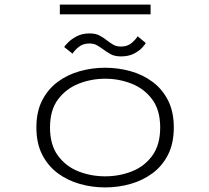

<svg xmlns="http://www.w3.org/2000/svg" viewBox="-20 -808 915 839"><path d="M439.5 11Q382.5 11 328.8 -4.2Q275 -19.5 232.2 -51.2Q189.5 -83 164.2 -132.5Q139 -182 139 -251Q139 -320 164.2 -369.2Q189.5 -418.5 232.2 -450.2Q275 -482 328.8 -497Q382.5 -512 439.5 -512Q496.5 -512 550.2 -497Q604 -482 646.8 -450.2Q689.5 -418.5 714.5 -369Q739.5 -319.5 739.5 -251Q739.5 -182 714.5 -132.5Q689.5 -83 646.8 -51.2Q604 -19.5 550.2 -4.2Q496.5 11 439.5 11ZM439.5 -37.5Q501 -37.5 556 -59Q611 -80.5 645.5 -127.8Q680 -175 680 -251Q680 -326.5 645.5 -373.2Q611 -420 556 -442Q501 -464 439.5 -464Q378.5 -464 323.2 -442Q268 -420 233.2 -373.2Q198.5 -326.5 198.5 -251Q198.5 -175 233.2 -127.8Q268 -80.5 323 -59Q378 -37.5 439.5 -37.5ZM508.5 -561.5Q481 -561.5 463 -571.5Q445 -581.5 430 -593Q417 -602.5 403.5 -610.2Q390 -618 371 -618Q342 -618 323.2 -602.2Q304.5 -586.5 297 -573.5L260.5 -602.5Q264 -609 278.2 -623.2Q292.5 -637.5 316.2 -649.8Q340 -662 371.5 -662Q398.5 -662 416 -652.2Q433.5 -642.5 448 -631Q461.5 -620.5 475.2 -612.5Q489 -604.5 508.5 -604.5Q537.5 -604.5 556 -620.8Q574.5 -637 581.5 -649.5L617 -620Q614 -613.5 600.8 -599.2Q587.5 -585 564.5 -573.2Q541.5 -561.5 508.5 -561.5ZM241.5 -745.5V-788H638V-745.5Z"/></svg>

Font: Trispace SemiExpanded ExtraLight
Style: Regular
Weight: 200
Width: 6
Designer: Tyler Finck
Foundry: Etcetera Type Company
Version: Version 1.210; ttfautohint (v1.8.3)